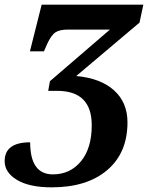

<svg xmlns="http://www.w3.org/2000/svg" viewBox="-53 -556 632 816"><path d="M159.2 -210.9 414.1 -430.2H233.9Q200.7 -430.2 182.6 -418.5Q164.6 -406.7 147 -368.2L133.8 -337.9H74.2L124 -536.1H556.2L540 -460L271 -232.9Q374.5 -223.6 431.6 -172.1Q488.8 -120.6 488.8 -36.1Q488.8 93.8 402.6 167Q316.4 240.2 167 240.2Q71.8 240.2 19.3 208.7Q-33.2 177.2 -33.2 128.9Q-33.2 48.8 75.2 48.8Q75.2 185.1 171.9 185.1Q245.1 185.1 291 129.6Q336.9 74.2 336.9 -23.9Q336.9 -169.9 189.9 -169.9H151.9Z"/></svg>

Font: Droid Serif
Style: Bold Italic
Weight: 700
Italic angle: -12°
Designer: Monotype Design team
Foundry: Monotype Imaging Inc.
Version: Version 1.03